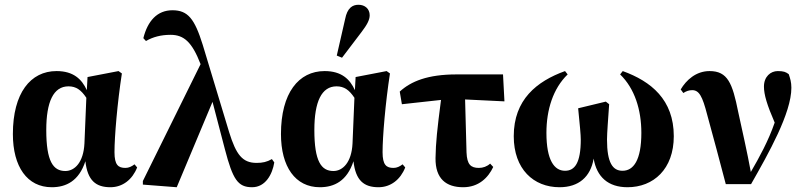

<svg xmlns="http://www.w3.org/2000/svg" viewBox="-20 -770 3369 805"><path d="M174 -225C174 -343 204 -408 267 -408C299 -408 320 -393 342 -360L334 -168C330 -89 293 -53 254 -53C203 -53 174 -93 174 -225ZM197 15C257 15 311 -11 338 -94C347 -13 382 15 443 15C494 15 535 -17 555 -68L544 -81C532 -72 520 -66 506 -66C476 -66 460 -78 460 -132C460 -198 472 -339 491 -462L477 -472L347 -447L344 -392C323 -438 288 -472 217 -472C108 -472 34 -380 34 -208C34 -71 94 15 197 15Z M1037 15C1093 15 1122 -39 1130 -89L1120 -103C1099 -91 1081 -87 1056 -87C996 -87 970 -122 941 -215L830 -582C796 -691 768 -727 703 -727C639 -727 599 -682 581 -610L592 -598C621 -615 655 -624 695 -624C751 -624 785 -594 821 -501L579 -11V4L721 15L871 -343L923 -144C956 -18 977 15 1037 15Z M1298 -225C1298 -343 1328 -408 1391 -408C1423 -408 1444 -393 1466 -360L1458 -168C1454 -89 1417 -53 1378 -53C1327 -53 1298 -93 1298 -225ZM1321 15C1381 15 1435 -11 1462 -94C1471 -13 1506 15 1567 15C1618 15 1659 -17 1679 -68L1668 -81C1656 -72 1644 -66 1630 -66C1600 -66 1584 -78 1584 -132C1584 -198 1596 -339 1615 -462L1601 -472L1471 -447L1468 -392C1447 -438 1412 -472 1341 -472C1232 -472 1158 -380 1158 -208C1158 -71 1218 15 1321 15ZM1392 -537 1414 -528 1496 -636C1518 -665 1530 -686 1530 -706C1530 -733 1510 -750 1483 -750C1458 -750 1436 -737 1427 -690Z M1665 -333 1829 -351C1813 -228 1807 -172 1806 -107C1805 -20 1851 15 1922 15C1987 15 2027 -25 2048 -70L2035 -84C2022 -72 2005 -66 1988 -66C1954 -66 1938 -80 1936 -131L1930 -353L2095 -345L2089 -458H1894C1773 -458 1703 -429 1656 -386Z M2326 15C2406 15 2456 -28 2469 -105C2482 -28 2530 15 2611 15C2720 15 2805 -61 2805 -199C2805 -352 2710 -429 2591 -472L2580 -458C2641 -399 2669 -310 2669 -213C2669 -98 2636 -54 2590 -54C2549 -54 2525 -87 2525 -185C2525 -213 2530 -272 2534 -333L2520 -344L2404 -316C2411 -246 2415 -205 2415 -185C2415 -87 2390 -54 2349 -54C2304 -54 2271 -98 2271 -213C2271 -310 2299 -399 2360 -458L2349 -472C2230 -429 2134 -352 2134 -199C2134 -61 2217 15 2326 15Z M3023 2H3129C3203 -128 3298 -296 3298 -402C3298 -426 3293 -441 3287 -459C3275 -468 3266 -472 3241 -472C3211 -472 3183 -449 3183 -407C3183 -373 3196 -330 3228 -256C3202 -180 3163 -109 3128 -49C3113 -131 3092 -223 3075 -301C3051 -421 3031 -472 2955 -472C2898 -472 2857 -434 2834 -395L2845 -380C2857 -388 2869 -392 2882 -392C2911 -392 2925 -367 2945 -289C2972 -192 2997 -96 3023 2Z"/></svg>

Font: Source Serif 4 Display
Style: Bold
Weight: 700
Designer: Frank Grießhammer
Foundry: Adobe Systems Incorporated
Version: Version 4.004;hotconv 1.0.117;makeotfexe 2.5.65602